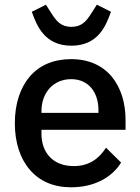

<svg xmlns="http://www.w3.org/2000/svg" viewBox="-20 -783 596 815"><path d="M282 12C207 12 148 -14 107 -62C66 -109 43 -177 43 -260C43 -343 66 -411 107 -459C148 -506 207 -532 282 -532C358 -532 416 -504 455 -457C494 -409 513 -345 513 -273V-232H156V-215C156 -135 205 -78 293 -78C357 -78 399 -108 430 -156L494 -93C455 -29 379 12 282 12ZM282 -447C245 -447 213 -433 191 -409C169 -385 156 -351 156 -311V-304H398V-314C398 -394 354 -447 282 -447ZM283 -589C227 -589 190 -610 165 -638C140 -666 126 -702 115 -733L175 -763L196 -730C219 -693 239 -669 283 -669C327 -669 347 -693 370 -730L391 -763L451 -733C440 -702 426 -666 401 -638C376 -610 339 -589 283 -589Z"/></svg>

Font: Plexus Sans Medium
Style: Regular
Weight: 500
Version: Version 2.001;PS 002.001;hotconv 1.0.70;makeotf.lib2.5.58329